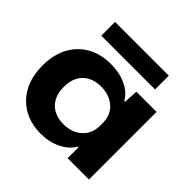

<svg xmlns="http://www.w3.org/2000/svg" viewBox="-186 -897 1076 1076"><g transform="rotate(45 352.0 -359.0)"><path d="M282 10Q223 10 174.5 -9.5Q126 -29 91 -65.5Q56 -102 37.5 -153Q19 -204 19 -268Q19 -353 52 -415Q85 -477 144.5 -511Q204 -545 282 -545Q334 -545 373 -533Q412 -521 440 -500.5Q468 -480 483 -452H490L495 -536H655V0H486V-86H480Q455 -42 401.5 -16Q348 10 282 10ZM334 -118Q381 -118 415.5 -136.5Q450 -155 468 -186.5Q486 -218 486 -256V-282Q486 -320 468 -350.5Q450 -381 415.5 -399Q381 -417 334 -417Q291 -417 258 -400Q225 -383 206.5 -349.5Q188 -316 188 -268Q188 -220 206 -186.5Q224 -153 257 -135.5Q290 -118 334 -118ZM134 -619V-728H560V-619Z"/></g></svg>

Font: Mona Sans Expanded
Style: Bold
Weight: 700
Width: 7
Designer: Deni Anggara
Foundry: GitHub
Version: Version 2.000